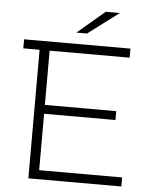

<svg xmlns="http://www.w3.org/2000/svg" viewBox="-59 -924 786 973"><g transform="rotate(5 334.5 -437.5)"><path d="M511 -875 354 -757H300L439 -875ZM173 -46H595V0H122V-654H39V-700H580V-654H173V-378H536V-333H173Z"/></g></svg>

Font: mBank Light
Style: Regular
Weight: 300
Designer: Julieta Ulanovsky
Foundry: Julieta Ulanovsky
Version: Version 7.200;PS 007.200;hotconv 1.0.88;makeotf.lib2.5.64775